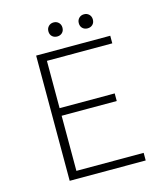

<svg xmlns="http://www.w3.org/2000/svg" viewBox="-118 -888 835 976"><g transform="rotate(-15 300.0 -399.5)"><path d="M127 0V-659H517V-619H173V-370H463V-330H173V-40H527V0ZM219 -762Q219 -778 229.5 -788.5Q240 -799 256 -799Q272 -799 282.5 -788.5Q293 -778 293 -762Q293 -745 282.5 -735Q272 -725 256 -725Q240 -725 229.5 -735Q219 -745 219 -762ZM379 -762Q379 -778 389.5 -788.5Q400 -799 416 -799Q432 -799 442.5 -788.5Q453 -778 453 -762Q453 -745 442.5 -735Q432 -725 416 -725Q400 -725 389.5 -735Q379 -745 379 -762Z"/></g></svg>

Font: TypoPRO Source Code Pro
Style: Regular
Weight: 300
Monospace: yes
Designer: Paul D. Hunt, Teo Tuominen
Foundry: Adobe Systems Incorporated
Version: Version 2.010;PS 1.0;hotconv 1.0.84;makeotf.lib2.5.63406